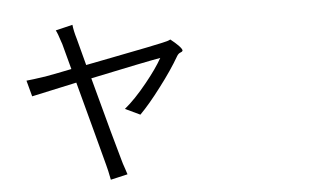

<svg xmlns="http://www.w3.org/2000/svg" viewBox="-53 -844 1606 955"><g transform="rotate(-5 750.0 -366.0)"><path d="M462.9 26.4V25.4Q453.1 -25.4 446.3 -48.8Q439.5 -73.2 401.4 -217.8Q355.5 -388.7 334 -469.7Q139.6 -427.7 109.4 -420.9L87.9 -501Q119.1 -503.9 177.7 -512.7H179.7L247.1 -525.4L315.4 -539.1Q291 -629.9 281.2 -667Q279.3 -671.9 276.4 -680.7Q263.7 -721.7 254.9 -737.3L339.8 -757.8Q342.8 -727.5 355.5 -685.5L390.6 -552.7Q432.6 -561.5 520.5 -578.1Q751 -623 777.3 -629.9Q806.6 -635.7 818.4 -642.6Q840.8 -625 857.4 -608.4Q877 -587.9 874 -581.1Q871.1 -576.2 864.3 -574.2Q852.5 -570.3 844.7 -556.6Q805.7 -489.3 745.1 -410.2Q685.5 -331.1 637.7 -283.2L563.5 -318.4Q616.2 -361.3 677.7 -437.5Q732.4 -504.9 760.7 -555.7Q687.5 -543 410.2 -484.4Q499 -152.3 524.4 -66.4Q527.3 -53.7 540 -17.6Q545.9 0 547.9 6.8Z"/></g></svg>

Font: Bpmf GenSeki Gothic R
Style: R
Weight: 400
Foundry: But Ko
Version: Version 1.320